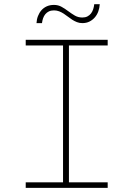

<svg xmlns="http://www.w3.org/2000/svg" viewBox="-20 -902 640 922"><path d="M103.5 -710.9H497.1V-683.6H311V-26.4H497.1V0H103.5V-26.4H282.7V-683.6H103.5ZM459 -881.8Q458 -863.8 452.1 -847.4Q446.3 -831.1 435.5 -818.6Q424.8 -806.2 409.9 -798.6Q395 -791 375.5 -791Q361.3 -791 349.6 -795.7Q337.9 -800.3 327.1 -807.1Q316.4 -814 306.4 -821.8Q296.4 -829.6 285.9 -836.4Q275.4 -843.3 263.9 -847.7Q252.4 -852.1 239.3 -852.1Q225.1 -852.1 214.8 -847.2Q204.6 -842.3 197.8 -834Q190.9 -825.7 187 -814.7Q183.1 -803.7 181.6 -791H155.3Q156.2 -809.1 162.4 -825Q168.5 -840.8 179 -852.8Q189.5 -864.7 204.6 -871.6Q219.7 -878.4 239.3 -878.4Q259.8 -878.4 276.4 -868.9Q293 -859.4 308.3 -847.9Q323.7 -836.4 339.6 -827.1Q355.5 -817.9 375.5 -817.9Q389.6 -817.9 399.9 -823.2Q410.2 -828.6 417 -837.4Q423.8 -846.2 427.5 -857.7Q431.2 -869.1 432.6 -881.8Z"/></svg>

Font: Roboto Mono Thin
Style: Regular
Weight: 250
Designer: Google
Version: Version 2.000985; 2015; ttfautohint (v1.3)